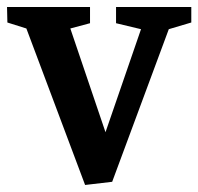

<svg xmlns="http://www.w3.org/2000/svg" viewBox="-32 -512 564 546"><path d="M210 14 43 -431 -11 -448 -12 -492H224V-446L168 -431L268 -136L369 -429L298 -446V-492H512V-448L448 -429L287 5Z"/></svg>

Font: Manuale SemiBold
Style: Regular
Weight: 600
Version: Version 1.002